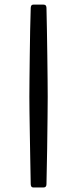

<svg xmlns="http://www.w3.org/2000/svg" viewBox="-20 -664 333 833"><path d="M126 149.4Q118.2 149.4 115.7 144.8Q113.3 140.1 113.3 134.8Q112.3 84 111.3 27.1Q110.4 -29.8 109.4 -83.7Q108.4 -137.7 107.9 -179.9Q107.4 -222.2 107.4 -243.2Q107.4 -270 107.9 -317.6Q108.4 -365.2 109.1 -421.6Q109.9 -478 110.8 -533Q111.8 -587.9 113.3 -629.4Q113.3 -634.8 115.7 -639.4Q118.2 -644 126 -644H168.5Q175.8 -644 178.7 -639.9Q181.6 -635.7 181.6 -630.4Q182.6 -587.4 183.6 -532.2Q184.6 -477.1 185.3 -420.9Q186 -364.7 186.5 -317.4Q187 -270 187 -243.2Q187 -215.3 186.3 -155.5Q185.5 -95.7 184.6 -19.3Q183.6 57.1 181.6 135.3Q181.6 149.4 168.5 149.4Z"/></svg>

Font: David Libre
Style: Bold
Weight: 700
Designer: Ismar David, J. Victor Gaultney, Annie Olsen and Meir Sadan
Foundry: Monotype Imaging Inc. & SIL International
Version: Version 1.100; ttfautohint (v1.8.4.7-5d5b)